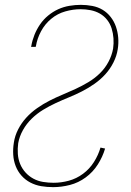

<svg xmlns="http://www.w3.org/2000/svg" viewBox="-20 -763 540 791"><path d="M199 8Q174 8 150 4Q126 0 105 -11Q84 -22 68.5 -39.5Q53 -57 44.5 -79Q36 -101 34.5 -125.5Q33 -150 37 -175Q41 -203 54.5 -229.5Q68 -256 88 -278Q108 -300 133 -317.5Q158 -335 184.5 -348.5Q211 -362 237.5 -373Q264 -384 291 -396.5Q318 -409 344 -424.5Q370 -440 391.5 -461Q413 -482 427 -508.5Q441 -535 446 -563Q449 -584 447.5 -605Q446 -626 440 -645.5Q434 -665 421.5 -681Q409 -697 391.5 -707Q374 -717 353.5 -721Q333 -725 312 -725Q281 -725 249 -716Q217 -707 191 -685.5Q165 -664 149 -634Q133 -604 128 -573L127 -570H108L109 -574Q113 -597 122 -619.5Q131 -642 145 -662.5Q159 -683 178.5 -699Q198 -715 220 -725Q242 -735 266 -739Q290 -743 313 -743Q337 -743 360.5 -738.5Q384 -734 403 -722.5Q422 -711 436 -693Q450 -675 457.5 -653.5Q465 -632 467 -608Q469 -584 465 -560Q461 -533 447.5 -506Q434 -479 414 -457Q394 -435 369 -417.5Q344 -400 317.5 -386.5Q291 -373 264 -362Q237 -351 210 -338.5Q183 -326 157.5 -310.5Q132 -295 110.5 -274Q89 -253 74.5 -227Q60 -201 55 -173Q52 -151 53.5 -129Q55 -107 63 -87.5Q71 -68 85 -52.5Q99 -37 117.5 -27Q136 -17 157.5 -13.5Q179 -10 201 -10Q232 -10 263.5 -18.5Q295 -27 322 -47Q349 -67 367 -95.5Q385 -124 394 -155L413 -151Q403 -117 383 -85.5Q363 -54 333 -32Q303 -10 268 -1Q233 8 199 8Z"/></svg>

Font: Iosevka Thin
Style: Italic
Weight: 100
Italic angle: -9°
Monospace: yes
Designer: Belleve Invis
Foundry: Belleve Invis
Version: Version 32.5.0; ttfautohint (v1.8.4)